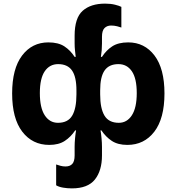

<svg xmlns="http://www.w3.org/2000/svg" viewBox="-20 -790 975 1060"><path d="M377 250Q352 250 328.5 246Q305 242 290 233V118Q302 122 314.5 125.5Q327 129 342 129Q366 129 379 115Q392 101 392 68V20Q392 -2 394.5 -28Q397 -54 400 -70H395Q371 -34 337.5 -12Q304 10 252 10Q159 10 103 -63Q47 -136 47 -274Q47 -411 102 -483.5Q157 -556 247 -556Q302 -556 335.5 -534Q369 -512 392 -476H398Q396 -494 394 -512Q392 -530 392 -550V-593Q392 -691 436.5 -730.5Q481 -770 560 -770Q591 -770 615 -764Q639 -758 650 -752V-638Q642 -641 626.5 -645Q611 -649 593 -649Q571 -649 557 -635Q543 -621 543 -587V-550Q543 -511 537 -476H543Q566 -512 599.5 -534Q633 -556 688 -556Q778 -556 833 -483.5Q888 -411 888 -274Q888 -136 832 -63Q776 10 683 10Q631 10 597.5 -12Q564 -34 540 -70H535Q538 -54 540.5 -27.5Q543 -1 543 21V68Q543 152 504 201Q465 250 377 250ZM300 -112Q355 -112 378.5 -151.5Q402 -191 402 -269V-291Q402 -366 377.5 -401Q353 -436 301 -436Q254 -436 227 -396.5Q200 -357 200 -276Q200 -195 227 -153.5Q254 -112 300 -112ZM636 -112Q681 -112 708 -153.5Q735 -195 735 -276Q735 -357 708 -396.5Q681 -436 634 -436Q582 -436 557.5 -401Q533 -366 533 -291V-269Q533 -191 557 -151.5Q581 -112 636 -112Z"/></svg>

Font: Noto Sans Georgian Bold
Style: Regular
Weight: 700
Designer: Monotype Design Team, Akaki Razmadze
Foundry: Google LLC
Version: Version 2.005; ttfautohint (v1.8.4.7-5d5b)